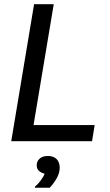

<svg xmlns="http://www.w3.org/2000/svg" viewBox="-20 -670 523 911"><path d="M33.3 0 141.7 -650H235L139.2 -76.7H429.2L416.7 0ZM145.8 220.8V215.8Q160 204.2 173.3 186.2Q186.7 168.3 191.7 154.2Q176.7 150.8 165.4 141.2Q154.2 131.7 154.2 114.2Q154.2 95 168.3 82.5Q182.5 70 206.7 70Q234.2 70 248.8 85Q263.3 100 263.3 125.8Q263.3 150.8 248.8 176.2Q234.2 201.7 215.8 220.8Z"/></svg>

Font: Familjen Grotesk
Style: Italic
Weight: 400
Italic angle: -9.46201°
Designer: Anders Wikstroem, Jonas Baeckman, Matilda Gysing, Kristian Moeller
Foundry: Familjen STHLM AB
Version: Version 2.000